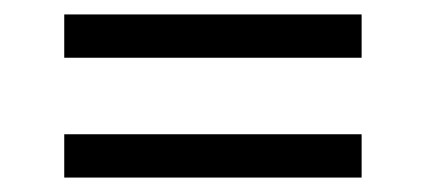

<svg xmlns="http://www.w3.org/2000/svg" viewBox="-20 -430 590 266"><path d="M69 -410H481V-350H69ZM69 -244H481V-184H69Z"/></svg>

Font: Spirax
Style: Regular
Weight: 400
Designer: Brenda Gallo (gbrenda1987@gmail.com)
Foundry: Brenda Gallo
Version: Version 1.002